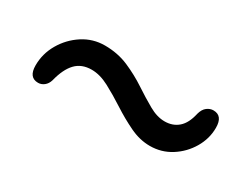

<svg xmlns="http://www.w3.org/2000/svg" viewBox="-30 -621 723 550"><g transform="rotate(30 331.5 -346.5)"><path d="M461.5 -256Q428.1 -256 394.8 -272Q361.4 -288 329.1 -309Q296.8 -330 266.6 -346Q236.4 -362 209 -362Q176 -362 156.4 -341.4Q136.8 -320.9 126.5 -279.5Q122.7 -266.7 113.7 -259.6Q104.6 -252.5 94 -252.5Q63 -252.5 63 -292.5Q63 -331.1 82.7 -364.9Q102.4 -398.7 135.1 -419.9Q167.9 -441 207 -441Q249.6 -441 285.6 -425.5Q321.5 -409.9 352.3 -389.5Q383.1 -369.1 410.5 -353.6Q437.8 -338 463 -338Q489.9 -338 508 -353.9Q526.1 -369.7 533.5 -403.5Q538.1 -420.5 548.1 -428Q558.1 -435.5 569 -435.5Q600 -435.5 600 -395.5Q600 -359.8 581.2 -327.8Q562.4 -295.9 531 -275.9Q499.6 -256 461.5 -256Z"/></g></svg>

Font: Fraunces SuperSoft Wonky
Style: Regular
Weight: 900
Version: Version 1.000;[b76b70a41]